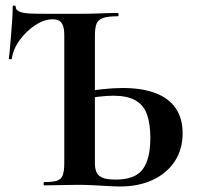

<svg xmlns="http://www.w3.org/2000/svg" viewBox="-20 -672 717 696"><path d="M416 4Q398 4 372.5 2.5Q347 1 319 -0.5Q291 -2 262 -2Q228 -2 197 -1Q166 0 140 0Q138 0 138 -6Q138 -12 140 -12Q171 -12 186.5 -17Q202 -22 207.5 -37Q213 -52 213 -81V-544Q213 -566 208.5 -578.5Q204 -591 195 -596.5Q186 -602 170 -602Q140 -602 108 -581Q76 -560 52 -527.5Q28 -495 23 -460Q23 -457 17.5 -457Q12 -457 12 -460Q14 -473 16 -497Q18 -521 20.5 -549.5Q23 -578 24.5 -604Q26 -630 26 -647Q26 -652 31.5 -652Q37 -652 37 -647Q37 -637 48 -631Q59 -625 87 -623Q110 -622 153 -622Q196 -622 264 -622Q310 -622 344.5 -623.5Q379 -625 407 -625Q410 -625 410 -619Q410 -613 407 -613Q372 -613 354 -607Q336 -601 330 -586Q324 -571 324 -542V-81Q324 -63 329 -49.5Q334 -36 350 -28.5Q366 -21 399 -21Q470 -21 497.5 -58.5Q525 -96 525 -172Q525 -224 512.5 -258Q500 -292 470.5 -308.5Q441 -325 391 -325Q367 -325 337.5 -321.5Q308 -318 277 -312L271 -335Q309 -344 350 -348.5Q391 -353 425 -353Q495 -353 543.5 -334.5Q592 -316 617 -279.5Q642 -243 642 -189Q642 -130 613 -86.5Q584 -43 533 -19.5Q482 4 416 4Z"/></svg>

Font: Cormorant Infant Light
Style: Regular
Weight: 300
Designer: Christian Thalmann (Catharsis Fonts)
Foundry: Catharsis Fonts
Version: Version 4.001